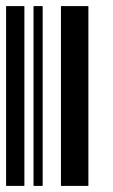

<svg xmlns="http://www.w3.org/2000/svg" viewBox="-20 -610 370 630"><path d="M0 0V-590H60V0ZM90 0V-590H120V0ZM180 0V-590H270V0Z"/></svg>

Font: Libre Barcode 128
Style: Regular
Weight: 400
Version: Version 1.005; ttfautohint (v1.8.3)